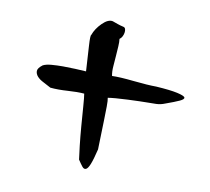

<svg xmlns="http://www.w3.org/2000/svg" viewBox="-62 -579 691 632"><g transform="rotate(10 283.5 -262.5)"><path d="M214.8 -258.8Q191.9 -260.7 159.7 -258.5Q127.4 -256.3 101.6 -258.8Q89.8 -265.6 76.4 -272.2Q63 -278.8 55.7 -287.1Q48.3 -295.4 48.3 -305.2Q48.3 -314.9 64 -326.7Q74.2 -332 92.3 -333.5Q110.4 -335 130.6 -335Q150.9 -335 171.6 -334Q192.4 -333 208 -332Q205.1 -381.8 202.9 -416.5Q200.7 -451.2 204.1 -453.1Q211.9 -475.1 231.2 -494.1Q250.5 -513.2 266.1 -509.8Q274.4 -506.8 283.2 -503.7Q292 -500.5 303.2 -498Q308.6 -497.1 310.3 -491.5Q312 -485.8 310.8 -479Q309.6 -472.2 306.4 -466.1Q303.2 -460 297.9 -456.5Q299.3 -446.8 298.3 -431.2Q297.4 -415.5 296.1 -398.7Q294.9 -381.8 293.5 -364Q292 -346.2 294.9 -332Q319.8 -333 368.2 -327.9Q416.5 -322.8 444.3 -322.8Q491.7 -319.8 515.6 -314.5Q539.6 -309.1 541.7 -303.5Q543.9 -297.9 528.6 -290.8Q513.2 -283.7 482.9 -272.9Q468.8 -267.1 454.3 -266.6Q439.9 -266.1 422.6 -266.1Q405.3 -266.1 359.6 -264.2Q314 -262.2 293.5 -258.8Q295.4 -251 295.2 -229.7Q294.9 -208.5 294.2 -181.9Q293.5 -155.3 292.7 -129.2Q292 -103 291.5 -85.9Q283.2 -51.3 276.6 -34.9Q270 -18.6 263.4 -15.9Q256.8 -13.2 250.5 -21.2Q244.1 -29.3 235.8 -42Q233.9 -55.2 230.2 -86.4Q226.6 -117.7 223.9 -152.3Q221.2 -187 219 -217.5Q216.8 -248 214.8 -258.8Z"/></g></svg>

Font: AKL 022
Style: Regular
Weight: 400
Designer: AKL
Foundry: AKL
Version: Version 2.053;August 19, 2024;FontCreator 13.0.0.2675 64-bit